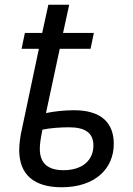

<svg xmlns="http://www.w3.org/2000/svg" viewBox="-20 -780 563 810"><path d="M240 10C382 10 460 -69 460 -173C460 -262 407 -315 292 -315C253 -315 207 -310 174 -303L232 -574H362L376 -641H246L272 -760H184L158 -641H85L71 -574H144L73 -238C66 -209 61 -173 61 -145C62 -42 125 10 240 10ZM148 -152C148 -171 151 -194 159 -233C192 -240 236 -243 271 -243C340 -243 374 -219 374 -166C374 -105 329 -62 248 -62C181 -62 148 -92 148 -152Z"/></svg>

Font: BC Sans
Style: Italic
Weight: 400
Italic angle: -12°
Designer: Monotype Design Team
Designer: Province of B.C.
Foundry: Monotype Imaging Inc.
Version: Version 2.000;GOOG;noto-source:20170915:90ef993387c0